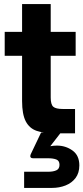

<svg xmlns="http://www.w3.org/2000/svg" viewBox="-20 -652 408 939"><path d="M247 0Q195 0 159.5 -12Q124 -24 106 -58.5Q88 -93 88 -158V-379H3V-496H88V-632H228V-496H350V-379H228V-175Q228 -141 240.5 -130Q253 -119 288 -119H347V0ZM98 267V188H215Q240 188 255.5 181Q271 174 271 154Q271 134 255.5 128Q240 122 215 122H142Q128 122 128 111Q128 109 130 103L181 -4H278L226 63Q243 60 258 60Q301 60 334.5 84Q368 108 368 157Q368 194 349.5 218.5Q331 243 300.5 255Q270 267 235 267Z"/></svg>

Font: Host Grotesk ExtraBold
Style: Regular
Weight: 800
Designer: Doğukan Karapınar
Foundry: Element Type
Version: Version 1.003; ttfautohint (v1.8.4.7-5d5b)